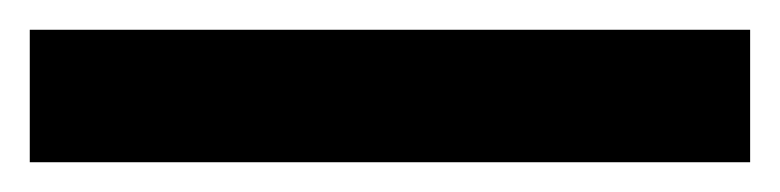

<svg xmlns="http://www.w3.org/2000/svg" viewBox="-21 60 524 129"><path d="M483 80V169H-1V80Z"/></svg>

Font: Rosa Sans SemiBold
Style: Regular
Weight: 600
Designer: Pentagram / MCKL
Foundry: Pentagram / MCKL
Version: Version 1.005;September 16, 2019;FontCreator 11.5.0.2425 64-